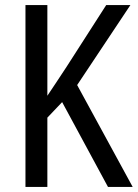

<svg xmlns="http://www.w3.org/2000/svg" viewBox="-20 -734 541 754"><path d="M501 0 283 -400 492 -714H397L241 -471C209 -422 184 -385 166 -358V-714H80V0H166V-272L224 -333L404 0Z"/></svg>

Font: Noto Sans Georgian Condensed
Style: Regular
Weight: 400
Width: 3
Designer: Monotype Design Team, Akaki Razmadze
Foundry: Google LLC
Version: Version 2.005